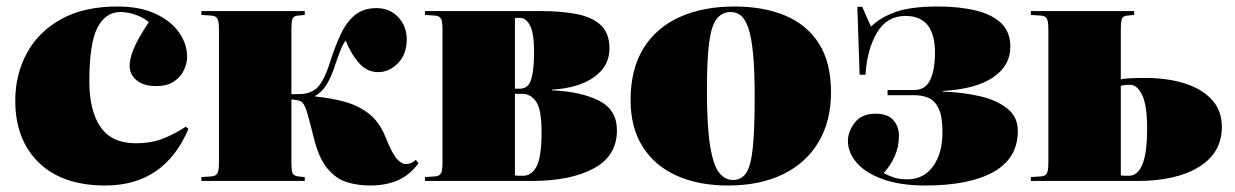

<svg xmlns="http://www.w3.org/2000/svg" viewBox="-20 -557 3801 591"><path d="M304 14Q172 14 99.5 -56.5Q27 -127 27 -247Q27 -328 63 -394Q99 -460 169 -498.5Q239 -537 342 -537Q411 -537 459 -514.5Q507 -492 531.5 -456.5Q556 -421 556 -382Q556 -363 546.5 -342Q537 -321 516 -306.5Q495 -292 461 -292Q423 -292 401 -309.5Q379 -327 379 -355Q379 -375 390.5 -404.5Q402 -434 438 -489Q422 -503 397.5 -511.5Q373 -520 351 -520Q305 -520 280 -472Q255 -424 255 -307Q255 -216 289.5 -166Q324 -116 398 -116Q444 -116 479.5 -129.5Q515 -143 552 -167L560 -160Q486 14 304 14Z M1119 14Q1082 14 1048.5 4Q1015 -6 988 -38Q961 -70 945 -136Q935 -177 927 -205Q919 -233 911 -241Q906 -246 897.5 -248Q889 -250 877 -251V-58Q877 -32 880.5 -24Q884 -16 897 -14L918 -12V0H600V-12L631 -14Q644 -15 649 -23Q654 -31 654 -57V-466Q654 -492 649 -500Q644 -508 631 -509L600 -511V-523H918V-511L897 -509Q884 -508 880.5 -499.5Q877 -491 877 -465V-267Q891 -267 905 -267.5Q919 -268 931 -272Q940 -275 950 -281.5Q960 -288 972 -308Q984 -328 997 -369Q1012 -416 1029.5 -453Q1047 -490 1073 -511Q1099 -532 1139 -532Q1180 -532 1206 -504Q1232 -476 1232 -436Q1232 -390 1205 -362.5Q1178 -335 1144 -335Q1110 -335 1085.5 -362.5Q1061 -390 1044 -432Q1036 -422 1029 -404.5Q1022 -387 1014 -364Q1001 -322 985.5 -297Q970 -272 950 -262V-260Q1001 -255 1043.5 -243Q1086 -231 1117.5 -205.5Q1149 -180 1167 -134Q1188 -82 1202.5 -67Q1217 -52 1228 -52Q1247 -52 1260 -65L1268 -54Q1240 -17 1203.5 -1.5Q1167 14 1119 14Z M1288 0V-12L1319 -14Q1332 -15 1337 -23Q1342 -31 1342 -57V-466Q1342 -492 1337 -500Q1332 -508 1319 -509L1288 -511V-523H1641Q1708 -523 1756 -513.5Q1804 -504 1830 -479Q1856 -454 1856 -408Q1856 -353 1808.5 -319.5Q1761 -286 1679 -281V-279Q1769 -275 1824 -247Q1879 -219 1879 -156Q1879 -77 1807.5 -38.5Q1736 0 1616 0ZM1565 -284H1580Q1607 -284 1615.5 -314Q1624 -344 1624 -397Q1624 -453 1612 -477.5Q1600 -502 1579 -502Q1575 -502 1572 -502Q1569 -502 1565 -501ZM1590 -16Q1617 -16 1632 -45.5Q1647 -75 1647 -150Q1647 -221 1630 -244.5Q1613 -268 1589 -268H1565V-17Q1572 -16 1577.5 -16Q1583 -16 1590 -16Z M2221 14Q2131 14 2063.5 -16Q1996 -46 1958.5 -105Q1921 -164 1921 -249Q1921 -344 1960.5 -408Q2000 -472 2072 -504.5Q2144 -537 2241 -537Q2330 -537 2397 -509Q2464 -481 2501 -422.5Q2538 -364 2538 -273Q2538 -184 2499.5 -119.5Q2461 -55 2390 -20.5Q2319 14 2221 14ZM2236 -3Q2262 -3 2276.5 -24Q2291 -45 2297 -100Q2303 -155 2303 -256Q2303 -340 2298 -392Q2293 -444 2283 -472Q2273 -500 2259.5 -510Q2246 -520 2229 -520Q2203 -520 2186.5 -499.5Q2170 -479 2163 -427Q2156 -375 2156 -280Q2156 -167 2166 -107Q2176 -47 2194 -25Q2212 -3 2236 -3Z M2828 14Q2752 14 2698.5 -5Q2645 -24 2617.5 -55.5Q2590 -87 2590 -123Q2590 -152 2611 -179.5Q2632 -207 2675 -207Q2713 -207 2730 -187Q2747 -167 2747 -139Q2747 -105 2734 -76Q2721 -47 2700 -24Q2716 -16 2732 -10.5Q2748 -5 2773 -5Q2823 -5 2852 -45Q2881 -85 2881 -150Q2881 -198 2869.5 -222.5Q2858 -247 2838.5 -255.5Q2819 -264 2794 -264H2712V-280H2794Q2829 -280 2843.5 -311.5Q2858 -343 2858 -395Q2858 -508 2767 -508Q2710 -508 2679.5 -456.5Q2649 -405 2644 -327H2626L2619 -536H2634L2661 -475Q2689 -503 2736.5 -520Q2784 -537 2866 -537Q2932 -537 2982.5 -525Q3033 -513 3061.5 -486Q3090 -459 3090 -413Q3090 -355 3037 -319Q2984 -283 2883 -277V-275Q2943 -273 2995.5 -261Q3048 -249 3080.5 -223Q3113 -197 3113 -154Q3113 -70 3038.5 -28Q2964 14 2828 14Z M3153 0V-12L3184 -14Q3197 -15 3202 -23Q3207 -31 3207 -57V-466Q3207 -492 3202 -500Q3197 -508 3184 -509L3153 -511V-523H3471V-511L3450 -509Q3437 -508 3433.5 -499.5Q3430 -491 3430 -465V-313Q3439 -315 3456.5 -316Q3474 -317 3506 -317Q3573 -317 3626 -300.5Q3679 -284 3710 -250.5Q3741 -217 3741 -166Q3741 -87 3671 -43.5Q3601 0 3481 0ZM3455 -16Q3482 -16 3496.5 -51Q3511 -86 3511 -162Q3511 -232 3496 -264Q3481 -296 3458 -296Q3448 -296 3443 -295.5Q3438 -295 3430 -293V-17Q3437 -16 3442.5 -16Q3448 -16 3455 -16Z"/></svg>

Font: Display Black
Style: Regular
Weight: 900
Designer: Latin by Veronika Burian and Jose Scaglione. Greek by Irene Vlachou. Cyrillic by Vera Evstafieva.
Foundry: TypeTogether
Version: Version 3.002